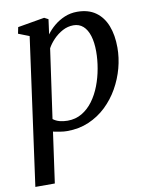

<svg xmlns="http://www.w3.org/2000/svg" viewBox="-90 -627 741 947"><g transform="rotate(-10 281.0 -153.5)"><path d="M9.5 254 111 -483.5 56.5 -505 63 -537 197 -560 217 -549.5 207 -475Q223 -497.5 246.5 -517Q270 -536.5 299.2 -548.8Q328.5 -561 362 -561Q417.5 -561 454.2 -535Q491 -509 509.2 -462.2Q527.5 -415.5 527.5 -352.5Q527.5 -302 513.8 -250.5Q500 -199 473.5 -152.2Q447 -105.5 408.8 -69Q370.5 -32.5 321.2 -11.2Q272 10 212.5 10Q196 10 177.8 7Q159.5 4 142.5 0.5L107 254ZM151 -61Q165 -50 183.5 -45Q202 -40 223.5 -40Q263.5 -40 295.2 -58.8Q327 -77.5 350.8 -109.8Q374.5 -142 390 -182.5Q405.5 -223 413.2 -266.8Q421 -310.5 421 -352Q421 -397.5 410.8 -430.5Q400.5 -463.5 380.8 -481Q361 -498.5 332.5 -498.5Q304 -498.5 278.2 -484.8Q252.5 -471 232.2 -450Q212 -429 200 -407Z"/></g></svg>

Font: Merriweather 36pt
Style: Italic
Weight: 400
Italic angle: -7.8°
Version: Version 2.101